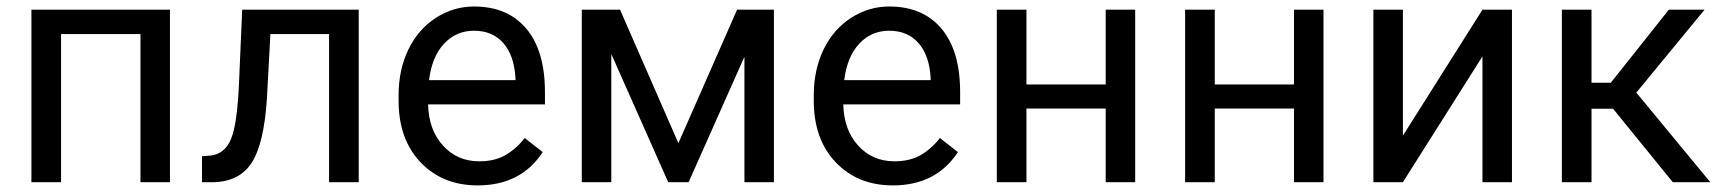

<svg xmlns="http://www.w3.org/2000/svg" viewBox="-20 -558 5267 588"><path d="M500.5 0V-528.3H76.2V0H167V-453.6H410.2V0Z M1078.6 -528.3H721.7L711.9 -302.2C708.3 -219.6 700.2 -162.9 687.5 -132.3C674.8 -101.7 653.8 -84.8 624.5 -81.5L598.6 -79.6V0H634.8C688.2 -1.6 727.1 -22 751.7 -61C776.3 -100.1 791.5 -165 797.4 -255.9L808.1 -453.6H987.8V0H1078.6Z M1442.9 9.8C1531.4 9.8 1597.8 -24.3 1642.1 -92.3L1586.9 -135.3C1570.3 -113.8 1550.9 -96.5 1528.8 -83.5C1506.7 -70.5 1479.7 -64 1447.8 -64C1402.8 -64 1365.8 -80 1336.7 -112.1C1307.5 -144.1 1292.3 -186.2 1291 -238.3H1648.9V-275.9C1648.9 -360.2 1629.9 -425 1591.8 -470.2C1553.7 -515.5 1500.3 -538.1 1431.6 -538.1C1389.6 -538.1 1350.7 -526.4 1314.7 -503.2C1278.7 -479.9 1250.7 -447.7 1230.7 -406.5C1210.7 -365.3 1200.7 -318.5 1200.7 -266.1V-249.5C1200.7 -170.7 1223.1 -107.8 1268.1 -60.8C1313 -13.8 1371.3 9.8 1442.9 9.8ZM1431.6 -463.9C1469.4 -463.9 1499.3 -451.3 1521.5 -426C1543.6 -400.8 1556 -365.2 1558.6 -319.3V-312.5H1293.9C1299.8 -360.4 1315.1 -397.5 1339.8 -424.1C1364.6 -450.6 1395.2 -463.9 1431.6 -463.9Z M2057.6 -119.6 1878.9 -528.3H1761.7V0H1852.1V-392.6L2026.4 0H2088.9L2259.8 -384.3V0H2350.1V-528.3H2237.3Z M2714.4 9.8C2802.9 9.8 2869.3 -24.3 2913.6 -92.3L2858.4 -135.3C2841.8 -113.8 2822.4 -96.5 2800.3 -83.5C2778.2 -70.5 2751.1 -64 2719.2 -64C2674.3 -64 2637.3 -80 2608.2 -112.1C2579 -144.1 2563.8 -186.2 2562.5 -238.3H2920.4V-275.9C2920.4 -360.2 2901.4 -425 2863.3 -470.2C2825.2 -515.5 2771.8 -538.1 2703.1 -538.1C2661.1 -538.1 2622.2 -526.4 2586.2 -503.2C2550.2 -479.9 2522.2 -447.7 2502.2 -406.5C2482.2 -365.3 2472.2 -318.5 2472.2 -266.1V-249.5C2472.2 -170.7 2494.6 -107.8 2539.6 -60.8C2584.5 -13.8 2642.7 9.8 2714.4 9.8ZM2703.1 -463.9C2740.9 -463.9 2770.8 -451.3 2793 -426C2815.1 -400.8 2827.5 -365.2 2830.1 -319.3V-312.5H2565.4C2571.3 -360.4 2586.6 -397.5 2611.3 -424.1C2636.1 -450.6 2666.7 -463.9 2703.1 -463.9Z M3456.5 0V-528.3H3366.2V-299.3H3123.5V-528.3H3032.7V0H3123.5V-225.6H3366.2V0Z M4033.2 0V-528.3H3942.9V-299.3H3700.2V-528.3H3609.4V0H3700.2V-225.6H3942.9V0Z M4520 -528.3 4276.4 -142.6V-528.3H4186V0H4276.4L4520 -385.3V0H4610.4V-528.3Z M4919.9 -225.1 5103 0H5217.8L4991.2 -274.4L5200.2 -528.3H5090.8L4913.1 -304.7H4854V-528.3H4763.2V0H4854V-225.1Z"/></svg>

Font: Roboto1
Style: rg
Weight: 400
Designer: Google
Version: Version 2.137; 2017